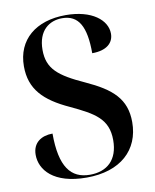

<svg xmlns="http://www.w3.org/2000/svg" viewBox="-83 -788 695 861"><g transform="rotate(-10 264.5 -357.0)"><path d="M242 10C397 10 486 -73 486 -200C486 -306 426 -358 310 -411C193 -464 146 -502 146 -588C146 -677 199 -713 257 -713C332 -713 363 -656 363 -535C429 -535 461 -565 461 -607C461 -669 394 -724 275 -724C139 -724 51 -651 51 -530C51 -426 109 -367 223 -315C329 -265 388 -232 388 -135C388 -45 337 0 259 0C172 0 125 -59 125 -211C75 -211 34 -186 34 -130C34 -62 91 10 242 10Z"/></g></svg>

Font: Noto Serif Display SemiCondensed SemiBold
Style: Regular
Weight: 600
Width: 4
Designer: Monotype Design Team
Foundry: Monotype Imaging Inc.
Version: Version 2.009